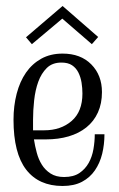

<svg xmlns="http://www.w3.org/2000/svg" viewBox="-20 -598 397 638"><path d="M24.9 -200.2Q24.9 -246.1 35.4 -286.6Q45.9 -327.1 66.4 -356.7Q86.9 -386.2 117.4 -403.1Q147.9 -419.9 188 -419.9Q248 -419.9 283.4 -384Q318.8 -348.1 318.8 -292Q318.8 -253.9 305.4 -224.4Q292 -194.8 267.1 -174.8Q242.2 -154.8 208 -144.8Q173.8 -134.8 132.8 -134.8H92.8Q96.2 -112.8 102.1 -90.8Q107.9 -68.8 118.9 -51Q129.9 -33.2 147.9 -21.5Q166 -9.8 192.9 -9.8Q224.1 -9.8 243.7 -22.9Q263.2 -36.1 274.7 -56.6Q286.1 -77.1 290.5 -102.5Q294.9 -127.9 294.9 -151.9H327.1Q327.1 -118.2 319.6 -87.2Q312 -56.2 295.4 -32Q278.8 -7.8 252.4 6.1Q226.1 20 188 20Q108.9 20 66.9 -34.4Q24.9 -88.9 24.9 -200.2ZM89.8 -165H127Q182.1 -165 218 -196Q253.9 -227.1 253.9 -287.1Q253.9 -305.2 251 -323.5Q248 -341.8 240.5 -356.9Q232.9 -372.1 219.5 -381.1Q206.1 -390.1 184.1 -390.1Q153.8 -390.1 135.5 -372.1Q117.2 -354 107.2 -326.4Q97.2 -298.8 93.5 -264.9Q89.8 -231 89.8 -200.2ZM306.2 -475.1 285.2 -451.2 187 -536.1 85.9 -451.2 66.4 -474.1 188 -578.1Z"/></svg>

Font: Sevillana
Style: Regular
Weight: 400
Designer: Olga Umpeleva
Foundry: Brownfox
Version: Version 1.001